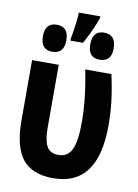

<svg xmlns="http://www.w3.org/2000/svg" viewBox="-91 -881 683 951"><g transform="rotate(10 250.0 -406.0)"><path d="M273 -677Q294 -714 310 -750Q326 -786 335 -813V-821H227Q227 -798 222 -761Q217 -724 210 -685V-677ZM428 -675Q428 -745 368 -745Q310 -745 310 -676Q310 -609 368 -609Q428 -609 428 -675ZM190 -675Q190 -743 131 -743Q72 -743 72 -675Q72 -607 131 -607Q190 -607 190 -675ZM469 -296Q469 -355 462.5 -412.5Q456 -470 439 -549H307Q336 -408 336 -289Q336 -192 316 -150.5Q296 -109 250 -109Q207 -109 190.5 -139.5Q174 -170 174 -230V-549H40V-245Q40 -114 88.5 -52.5Q137 9 244 9Q469 9 469 -296Z"/></g></svg>

Font: Noto Sans Mono UI Condensed ExtraBold
Style: Regular
Weight: 800
Width: 3
Designer: Monotype Design team
Foundry: Monotype Imaging Inc.
Version: 1.000